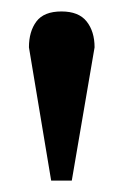

<svg xmlns="http://www.w3.org/2000/svg" viewBox="-20 -734 216 337"><path d="M69.8 -417 30.8 -650.9Q30.8 -678.7 43.9 -696.3Q57.1 -713.9 87.9 -713.9Q118.2 -713.9 132.1 -696.3Q146 -678.7 146 -650.9L106 -417Z"/></svg>

Font: Charis SIL Eur
Style: Bold
Weight: 700
Foundry: SIL International
Version: Version 5.000